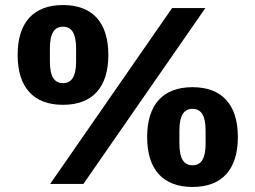

<svg xmlns="http://www.w3.org/2000/svg" viewBox="-20 -730 1014 762"><path d="M311 0 795 -698H663L179 0ZM230 -314C346 -314 410 -382 410 -512C410 -642 346 -710 230 -710C114 -710 50 -642 50 -512C50 -382 114 -314 230 -314ZM230 -400C196 -400 178 -426 178 -486V-538C178 -598 196 -624 230 -624C264 -624 282 -598 282 -538V-486C282 -426 264 -400 230 -400ZM744 12C860 12 924 -56 924 -186C924 -316 860 -384 744 -384C628 -384 564 -316 564 -186C564 -56 628 12 744 12ZM744 -74C710 -74 692 -100 692 -160V-212C692 -272 710 -298 744 -298C778 -298 796 -272 796 -212V-160C796 -100 778 -74 744 -74Z"/></svg>

Font: IBM Plex Devanagari
Style: Bold
Weight: 700
Designer: Mike Abbink, Paul van der Laan, Pieter van Rosmalen, Erin McLaughlin
Foundry: Bold Monday
Version: Version 1.0